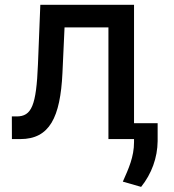

<svg xmlns="http://www.w3.org/2000/svg" viewBox="-20 -565 707 780"><path d="M28.4 0H62.5C181.5 0 225.1 -88.1 233.7 -268.5L242.2 -453.8H420.5V0H524.5V12.1C524.5 72.4 502.5 120 479 172.9L553.3 194.2C595.9 141 619.7 76 620.4 8.2V-64.6H524.5V-545.5H143.8L134.2 -304C127.5 -135.7 108.3 -92 47.6 -92H28.1Z"/></svg>

Font: Margiela Sans Medium
Style: Regular
Weight: 500
Designer: Stefan Endress, Andreas Faust
Version: Version 1.100;FEAKit 1.0